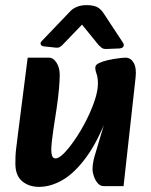

<svg xmlns="http://www.w3.org/2000/svg" viewBox="-20 -716 591 749"><path d="M132 13Q93 13 66.5 -9Q40 -31 40 -78Q40 -93 40.5 -107Q41 -121 43.5 -140.5Q46 -160 50 -193L88 -491H171Q188 -491 200.5 -471.5Q213 -452 213 -424Q213 -403 210 -369Q207 -335 201 -294L188 -209Q184 -181 182 -162.5Q180 -144 180 -130Q180 -117 183.5 -107.5Q187 -98 197 -98Q210 -98 230.5 -119Q251 -140 274 -174Q297 -208 317 -247.5Q337 -287 349.5 -324.5Q362 -362 362 -390Q362 -413 356.5 -428.5Q351 -444 352 -454Q352 -463 366.5 -470Q381 -477 401.5 -481.5Q422 -486 441.5 -488.5Q461 -491 470 -491Q490 -491 501.5 -471Q513 -451 509 -414L462 10H384Q371 10 361.5 -1Q352 -12 346.5 -27.5Q341 -43 341 -55Q341 -78 348.5 -105Q356 -132 369 -174Q382 -216 400 -282V-265Q361 -163 316 -102Q271 -41 224.5 -14Q178 13 132 13ZM143 -556Q136 -549 139 -542.5Q142 -536 152 -535L199 -530Q207 -529 213 -532.5Q219 -536 223 -540L300 -620L364 -541Q369 -536 376 -530Q383 -524 398 -525L446 -527Q458 -528 461.5 -535Q465 -542 460 -549L385 -663Q372 -683 356.5 -689.5Q341 -696 318 -696Q296 -696 280.5 -689.5Q265 -683 256 -674Z"/></svg>

Font: Alkatra SemiBold
Style: Regular
Weight: 600
Designer: Suman Bhandary
Version: Version 1.100;gftools[0.9.22]